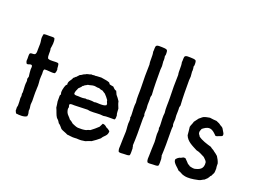

<svg xmlns="http://www.w3.org/2000/svg" viewBox="-112 -1018 1700 1276"><g transform="rotate(20 737.5 -379.5)"><path d="M229 -356C235 -362 236 -373 237 -384C231 -396 237 -419 227 -427C205 -432 174 -422 155 -432C144 -450 154 -479 147 -501C150 -520 157 -554 147 -575C138 -579 125 -577 111 -577C97 -577 83 -578 71 -575C70 -568 67 -560 67 -551C66 -538 71 -523 71 -507C71 -493 70 -480 70 -466C70 -454 72 -438 62 -430C51 -425 39 -430 29 -424C23 -413 27 -396 26 -384C26 -375 24 -373 26 -365C29 -361 28 -352 35 -351C45 -348 56 -361 68 -354C74 -346 70 -335 70 -326C70 -309 73 -293 75 -276C73 -269 72 -263 70 -258C75 -247 72 -235 71 -224C70 -205 73 -185 73 -165C73 -161 71 -156 71 -153C71 -148 73 -143 73 -138C73 -133 71 -128 71 -123C72 -105 74 -88 73 -71C73 -66 70 -61 70 -57C69 -50 72 -43 70 -36C73 -30 75 -22 79 -17C104 -13 138 -12 155 -25C159 -38 155 -52 152 -63C156 -79 150 -93 150 -107C150 -115 152 -124 152 -132C152 -158 150 -187 152 -213V-220C152 -228 153 -234 153 -241C153 -255 151 -269 150 -282C150 -297 151 -310 152 -324C152 -335 149 -346 155 -356C179 -360 206 -351 229 -356Z M707 -203C714 -208 713 -221 713 -233C707 -245 709 -265 707 -280C701 -295 694 -309 691 -326C682 -340 674 -351 664 -362C661 -370 656 -378 653 -386C639 -388 634 -399 625 -406C614 -408 610 -408 599 -411C593 -414 594 -423 585 -424C570 -430 549 -431 530 -435C514 -433 503 -435 489 -432C478 -435 472 -429 461 -432C450 -426 432 -427 423 -419C409 -416 403 -405 390 -402C385 -395 378 -391 374 -384C366 -381 363 -373 355 -369C350 -349 328 -338 333 -313C325 -309 322 -300 319 -290L314 -269C312 -258 312 -249 316 -239C315 -233 310 -232 311 -224V-187C314 -174 315 -159 317 -145C327 -125 333 -98 344 -83C347 -79 349 -78 352 -75C359 -69 363 -61 368 -53C380 -46 388 -34 398 -23C412 -14 431 -10 447 -1C460 -1 473 3 486 3C495 4 504 2 514 2C524 2 533 4 541 3C554 3 564 -1 574 -1C586 -7 600 -11 614 -16C632 -27 649 -41 666 -55C677 -78 704 -84 702 -118C694 -125 686 -131 675 -135C667 -142 659 -150 644 -150L631 -124C615 -109 599 -95 581 -82C570 -80 562 -76 554 -72C537 -68 518 -67 497 -68C481 -70 470 -77 456 -82C448 -89 440 -96 429 -101C419 -116 405 -125 399 -138C393 -152 390 -166 395 -176C393 -183 389 -190 393 -197C403 -203 415 -199 426 -200C456 -202 486 -201 517 -203C524 -203 528 -200 535 -200C567 -198 599 -205 629 -200C650 -205 683 -202 707 -203ZM626 -282C627 -278 623 -279 625 -274C614 -266 597 -266 581 -266C566 -266 552 -269 541 -265C529 -268 515 -268 499 -268C496 -268 492 -266 489 -266C485 -266 483 -268 480 -268C472 -267 465 -265 458 -265C448 -264 438 -266 428 -266C418 -266 406 -264 398 -271C396 -292 406 -300 410 -315C418 -324 427 -329 432 -340C437 -341 440 -345 443 -348C448 -352 457 -354 462 -359C477 -360 490 -367 505 -367C516 -367 527 -362 540 -364C548 -360 557 -357 568 -356C574 -351 581 -347 588 -343C599 -332 609 -320 618 -307C618 -296 624 -291 626 -282Z M883 -14C889 -25 885 -48 886 -64C883 -70 885 -79 881 -83C884 -136 884 -193 883 -241C883 -259 882 -277 885 -295C878 -309 883 -326 883 -342C883 -351 882 -360 881 -369C881 -387 883 -407 881 -424C881 -430 884 -434 885 -440C881 -495 881 -557 881 -618C881 -626 883 -636 883 -644C883 -656 880 -668 880 -679C880 -682 882 -685 881 -687C881 -696 880 -705 878 -714C881 -719 882 -728 881 -736C881 -744 880 -751 877 -756C869 -763 853 -762 839 -763C824 -763 809 -765 801 -758C793 -749 798 -727 795 -714C802 -686 795 -652 801 -626C799 -571 799 -517 801 -463C802 -425 798 -389 803 -358C799 -331 802 -304 803 -276C803 -264 804 -260 801 -250C804 -245 805 -237 804 -228C800 -202 806 -177 806 -153C806 -136 804 -119 804 -102C804 -87 803 -72 803 -58C802 -42 800 -25 807 -11C816 -5 831 -9 845 -9C859 -10 874 -8 883 -14Z M1086 -14C1092 -25 1088 -48 1089 -64C1086 -70 1088 -79 1084 -83C1087 -136 1087 -193 1086 -241C1086 -259 1085 -277 1088 -295C1081 -309 1086 -326 1086 -342C1086 -351 1085 -360 1084 -369C1084 -387 1086 -407 1084 -424C1084 -430 1087 -434 1088 -440C1084 -495 1084 -557 1084 -618C1084 -626 1086 -636 1086 -644C1086 -656 1083 -668 1083 -679C1083 -682 1085 -685 1084 -687C1084 -696 1083 -705 1081 -714C1084 -719 1085 -728 1084 -736C1084 -744 1083 -751 1080 -756C1072 -763 1056 -762 1042 -763C1027 -763 1012 -765 1004 -758C996 -749 1001 -727 998 -714C1005 -686 998 -652 1004 -626C1002 -571 1002 -517 1004 -463C1005 -425 1001 -389 1006 -358C1002 -331 1005 -304 1006 -276C1006 -264 1007 -260 1004 -250C1007 -245 1008 -237 1007 -228C1003 -202 1009 -177 1009 -153C1009 -136 1007 -119 1007 -102C1007 -87 1006 -72 1006 -58C1005 -42 1003 -25 1010 -11C1019 -5 1034 -9 1048 -9C1062 -10 1077 -8 1086 -14Z M1207 -114C1199 -114 1177 -98 1177 -89C1177 -76 1187 -65 1197 -55C1207 -45 1218 -37 1224 -29C1242 -25 1251 -13 1270 -10C1284 -6 1302 -6 1315 -7C1328 -8 1350 -11 1371 -16C1385 -19 1394 -28 1405 -32C1406 -33 1407 -34 1408 -33C1410 -37 1413 -39 1416 -41C1417 -46 1424 -45 1424 -51C1432 -55 1431 -68 1440 -71C1443 -81 1449 -87 1452 -96C1453 -105 1455 -113 1454 -123C1456 -124 1455 -125 1454 -128C1452 -137 1452 -151 1452 -163C1447 -180 1439 -194 1430 -208C1422 -216 1412 -223 1402 -230C1394 -239 1380 -242 1372 -251C1338 -261 1303 -271 1278 -290C1275 -299 1267 -302 1266 -312C1264 -327 1271 -332 1273 -342C1285 -351 1301 -365 1323 -364C1345 -363 1367 -338 1373 -332C1379 -326 1392 -335 1404 -339C1410 -342 1418 -342 1421 -349C1423 -362 1417 -368 1413 -375C1407 -383 1405 -391 1399 -397C1392 -404 1382 -406 1375 -413C1367 -419 1357 -421 1348 -426C1330 -426 1319 -429 1300 -431C1290 -429 1268 -426 1257 -420C1246 -414 1241 -406 1232 -401L1208 -369C1205 -354 1197 -343 1194 -328C1196 -309 1199 -291 1200 -271C1215 -232 1254 -216 1290 -197C1314 -193 1330 -181 1350 -172C1358 -163 1369 -156 1374 -144C1381 -95 1350 -84 1319 -77C1304 -76 1295 -80 1284 -82C1279 -86 1275 -90 1268 -92C1260 -100 1252 -110 1244 -117C1241 -120 1239 -124 1233 -123C1220 -125 1217 -116 1207 -114Z"/></g></svg>

Font: FuturaRener
Style: Regular
Weight: 400
Designer: BSozoo
Foundry: BSozoo
Version: Version 1.0